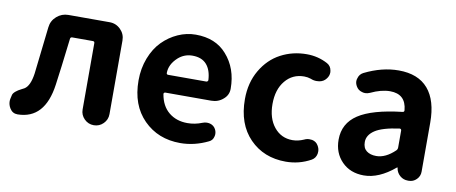

<svg xmlns="http://www.w3.org/2000/svg" viewBox="-56 -795 2447 1031"><g transform="rotate(10 1167.0 -280.0)"><path d="M73.2 13.7Q73.2 13.7 72.3 13.7Q44.9 13.7 30.3 -9.8Q18.6 -28.3 18.6 -48.8Q18.6 -55.7 20.5 -64.5L23.4 -77.1Q24.4 -85.9 28.8 -92.3Q33.2 -98.6 40.5 -104.5Q47.9 -110.4 53.2 -113.8Q58.6 -117.2 69.8 -123Q81.1 -128.9 85 -130.9Q115.2 -149.4 125 -218.8Q133.8 -293.9 154.3 -475.6Q158.2 -511.7 185.5 -535.6Q212.9 -559.6 249 -559.6H473.6Q508.8 -559.6 533.7 -534.7Q558.6 -509.8 558.6 -474.6V-73.2Q558.6 -43 537.1 -21.5Q515.6 0 485.4 0Q455.1 0 433.6 -21.5Q412.1 -43 412.1 -73.2V-434.6Q412.1 -444.3 402.3 -444.3H290Q280.3 -444.3 279.3 -434.6Q258.8 -260.7 247.1 -178.7Q220.7 11.7 73.2 13.7Z M959 13.7Q837.9 13.7 759.3 -65.4Q680.7 -144.5 680.7 -279.3Q680.7 -344.7 702.6 -401.4Q724.6 -458 761.2 -495.1Q797.9 -532.2 844.7 -553.2Q891.6 -574.2 941.4 -574.2Q1049.8 -574.2 1110.4 -504.9Q1175.8 -431.6 1175.8 -320.3Q1175.8 -286.1 1149.4 -263.7Q1122.1 -239.3 1084 -239.3H833Q830.1 -239.3 827.1 -236.3Q824.2 -233.4 825.2 -229.5Q835.9 -166 877 -132.3Q918 -98.6 978.5 -98.6Q1019.5 -98.6 1058.6 -114.3Q1070.3 -119.1 1082 -119.1Q1090.8 -119.1 1098.6 -117.2Q1120.1 -111.3 1129.9 -92.8Q1136.7 -80.1 1136.7 -66.4Q1136.7 -59.6 1134.8 -52.7Q1129.9 -31.2 1110.4 -22.5Q1036.1 13.7 959 13.7ZM823.2 -343.8Q823.2 -340.8 825.2 -338.9Q827.1 -335.9 831.1 -335.9H1040Q1043.9 -335.9 1046.9 -338.9Q1049.8 -341.8 1049.8 -345.7Q1049.8 -345.7 1049.8 -345.7Q1046.9 -400.4 1020.5 -430.2Q994.1 -460 943.4 -460Q899.4 -460 866.2 -430.7Q823.2 -391.6 823.2 -343.8Z M1534.2 13.7Q1414.1 13.7 1337.4 -64.9Q1260.7 -143.6 1260.7 -279.3Q1260.7 -369.1 1300.8 -437.5Q1340.8 -505.9 1405.3 -540Q1469.7 -574.2 1546.9 -574.2Q1608.4 -574.2 1661.1 -545.9Q1682.6 -534.2 1686.5 -508.8Q1687.5 -503.9 1687.5 -500Q1687.5 -480.5 1674.8 -464.8Q1661.1 -446.3 1636.7 -442.4Q1628.9 -441.4 1622.1 -441.4Q1605.5 -441.4 1589.8 -448.2Q1572.3 -454.1 1553.7 -454.1Q1490.2 -454.1 1450.7 -406.2Q1411.1 -358.4 1411.1 -279.3Q1411.1 -201.2 1449.7 -153.8Q1488.3 -106.4 1549.8 -106.4Q1580.1 -106.4 1611.3 -120.1Q1625 -127 1639.6 -127Q1646.5 -127 1654.3 -126Q1676.8 -121.1 1687.5 -102.5Q1697.3 -86.9 1697.3 -70.3Q1697.3 -63.5 1696.3 -57.6Q1691.4 -33.2 1670.9 -21.5Q1607.4 13.7 1534.2 13.7Z M1960 13.7Q1885.7 13.7 1839.8 -33.2Q1793.9 -80.1 1793.9 -152.3Q1793.9 -241.2 1868.7 -290.5Q1943.4 -339.8 2106.4 -358.4Q2116.2 -359.4 2115.2 -369.1Q2107.4 -456.1 2021.5 -456.1Q1973.6 -456.1 1916 -428.7Q1903.3 -422.9 1890.6 -422.9Q1881.8 -422.9 1873 -425.8Q1851.6 -431.6 1840.8 -451.2Q1833 -464.8 1833 -478.5Q1833 -486.3 1835.9 -494.1Q1841.8 -516.6 1862.3 -527.3Q1957 -574.2 2047.9 -574.2Q2154.3 -574.2 2208.5 -511.2Q2262.7 -448.2 2262.7 -327.1V-59.6Q2262.7 -35.2 2245.1 -17.6Q2227.5 0 2203.1 0H2198.2Q2173.8 0 2155.8 -15.1Q2137.7 -30.3 2132.8 -53.7V-58.6Q2131.8 -59.6 2130.4 -59.6Q2128.9 -59.6 2127.9 -58.6Q2042 13.7 1960 13.7ZM2007.8 -100.6Q2058.6 -100.6 2109.4 -149.4Q2116.2 -156.2 2116.2 -166V-258.8Q2116.2 -262.7 2113.3 -265.6Q2111.3 -267.6 2107.4 -267.6Q2107.4 -267.6 2106.4 -267.6Q2013.7 -254.9 1974.1 -228.5Q1934.6 -202.1 1934.6 -164.1Q1934.6 -131.8 1954.6 -116.2Q1974.6 -100.6 2007.8 -100.6Z"/></g></svg>

Font: Gen Jyuu GothicX Bold
Style: Bold
Weight: 700
Designer: Ryoko NISHIZUKA (kana &amp; ideographs); Paul D. Hunt (Latin, Greek &amp; Cyrillic); Wenlong ZHANG (bopomofo); Sandoll C
Version: Version 1.058.20140828